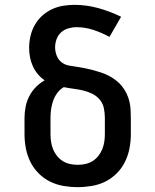

<svg xmlns="http://www.w3.org/2000/svg" viewBox="-20 -763 640 791"><path d="M300 8Q271 8 241.5 3Q212 -2 186 -15Q160 -28 139 -49Q118 -70 105 -96.5Q92 -123 86.5 -152Q81 -181 81 -210V-277Q81 -300 85.5 -323Q90 -346 100.5 -366.5Q111 -387 127.5 -404Q144 -421 164 -432Q148 -443 135.5 -458Q123 -473 115 -491Q107 -509 103.5 -528Q100 -547 100 -566Q100 -590 105.5 -614Q111 -638 123 -659.5Q135 -681 153 -697.5Q171 -714 193 -724.5Q215 -735 239 -739Q263 -743 287 -743Q337 -743 385.5 -729.5Q434 -716 479 -694L431 -611Q400 -628 365.5 -639.5Q331 -651 295 -651Q278 -651 261 -646Q244 -641 231.5 -629.5Q219 -618 213 -601.5Q207 -585 207 -568Q207 -551 213.5 -534Q220 -517 233.5 -506.5Q247 -496 264 -493Q281 -490 298 -487.5Q315 -485 332 -481.5Q349 -478 365.5 -473.5Q382 -469 398.5 -463.5Q415 -458 430 -450Q445 -442 459 -431Q473 -420 483.5 -406.5Q494 -393 501.5 -377.5Q509 -362 513 -345.5Q517 -329 518 -311.5Q519 -294 519 -277V-210Q519 -181 513.5 -152Q508 -123 495 -96.5Q482 -70 461 -49Q440 -28 414 -15Q388 -2 358.5 3Q329 8 300 8ZM300 -84Q316 -84 332 -87.5Q348 -91 361.5 -99.5Q375 -108 385 -120.5Q395 -133 401 -147.5Q407 -162 409.5 -178Q412 -194 412 -210V-277Q412 -297 408 -317Q404 -337 391 -352.5Q378 -368 359.5 -377Q341 -386 321.5 -390.5Q302 -395 282 -397.5Q262 -400 243 -404Q227 -395 216 -380Q205 -365 199 -348Q193 -331 190.5 -313Q188 -295 188 -277V-210Q188 -194 190.5 -178Q193 -162 199 -147.5Q205 -133 215 -120.5Q225 -108 238.5 -99.5Q252 -91 268 -87.5Q284 -84 300 -84Z"/></svg>

Font: Iosevka Curly Slab SmBdEx
Style: Regular
Weight: 600
Width: 7
Monospace: yes
Designer: Belleve Invis
Foundry: Belleve Invis
Version: Version 11.1.0; ttfautohint (v1.8.3)